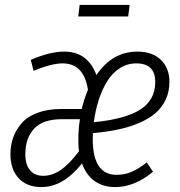

<svg xmlns="http://www.w3.org/2000/svg" viewBox="-20 -742 723 773"><path d="M496.1 -675.8H294.9L300.8 -722.2H502ZM238.8 -534.2Q333 -534.2 368.2 -439.9Q432.1 -534.2 533.2 -534.2Q594.2 -534.2 628.2 -500.5Q662.1 -466.8 662.1 -413.1Q662.1 -373 647 -340.8Q631.8 -308.6 605.2 -285.9Q578.6 -263.2 539.3 -246.6Q500 -230 454.8 -220.5Q409.7 -210.9 354 -206.1Q345.7 -38.1 449.2 -38.1Q481.9 -38.1 510 -50.3Q538.1 -62.5 570.8 -87.9L596.2 -50.8Q522 11.2 443.8 11.2Q395 11.2 360.8 -13.2Q326.7 -37.6 310.1 -84Q234.4 11.2 147 11.2Q87.9 11.2 54.9 -24.7Q22 -60.5 22 -121.1Q22 -156.7 33 -188Q43.9 -219.2 66.9 -245.8Q89.8 -272.5 130.9 -287.8Q171.9 -303.2 227.1 -303.2H309.1Q315.9 -335 334 -380.9Q317.9 -486.8 231.9 -486.8Q187.5 -486.8 115.2 -457L104 -501Q180.2 -534.2 238.8 -534.2ZM528.8 -486.8Q491.7 -486.8 461.2 -466.8Q430.7 -446.8 410.2 -412.6Q389.6 -378.4 376.7 -337.6Q363.8 -296.9 357.9 -250Q483.4 -262.2 544.2 -300.5Q605 -338.9 605 -412.1Q605 -486.8 528.8 -486.8ZM301.8 -262.2H230Q153.3 -262.2 117.7 -224.4Q82 -186.5 82 -121.1Q82 -79.6 100.8 -56.9Q119.6 -34.2 153.8 -34.2Q189.9 -34.2 224.1 -57.4Q258.3 -80.6 297.9 -132.8Q294.4 -163.1 295.7 -198.7Q296.9 -234.4 301.8 -262.2Z"/></svg>

Font: Fira Sans Compressed Light
Style: Italic
Weight: 300
Width: 3
Italic angle: -8°
Designer: Carrois Corporate & Edenspiekermann AG
Foundry: Carrois Corporate GbR & Edenspiekermann AG
Version: Version 4.203;PS 004.203;hotconv 1.0.88;makeotf.lib2.5.64775